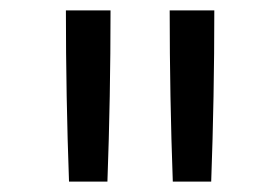

<svg xmlns="http://www.w3.org/2000/svg" viewBox="-20 -792 540 370"><path d="M313 -442Q310 -524 308.5 -606.5Q307 -689 307 -772H393Q393 -689 391.5 -606.5Q390 -524 387 -442ZM113 -442Q110 -524 108.5 -606.5Q107 -689 107 -772H193Q193 -689 191.5 -606.5Q190 -524 187 -442Z"/></svg>

Font: Iosevka Algr
Style: Regular
Weight: 400
Monospace: yes
Designer: Belleve Invis
Foundry: Belleve Invis
Version: Version 26.0.2; ttfautohint (v1.8.3)